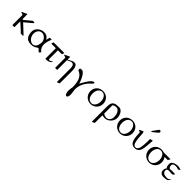

<svg xmlns="http://www.w3.org/2000/svg" viewBox="440 -2709 4951 4951"><g transform="rotate(45 2915.5 -233.5)"><path d="M166.5 0H102.1Q99.1 -1 98.1 -3.4Q97.2 -5.9 97.2 -8.8V-356.4Q97.2 -368.2 90.8 -374.8Q84.5 -381.3 74.7 -384.8Q64.9 -388.2 53.7 -390.4Q42.5 -392.6 32.2 -395.5Q29.3 -396.5 27.6 -398.2Q25.9 -399.9 25.9 -405.3Q25.9 -407.7 27.3 -410.2Q28.8 -412.6 33.2 -415L157.7 -473.6Q159.7 -474.6 161.9 -475.6Q164.1 -476.6 165 -476.6Q173.3 -476.6 173.3 -464.8V-309.1Q177.2 -294.9 183.6 -292.5Q189.9 -290 196.3 -290L379.4 -441.4Q384.8 -445.8 390.1 -449.2Q395.5 -452.6 402.8 -452.6H439Q442.9 -452.6 449.5 -450.2Q456.1 -447.8 456.1 -441.4Q456.1 -438 455.1 -434.8Q454.1 -431.6 450.7 -427Q447.3 -422.4 440.2 -415.8Q433.1 -409.2 420.9 -398.9L246.1 -252.4Q246.1 -248.5 249.5 -243.9Q252.9 -239.3 255.4 -236.8L456.1 -49.8Q466.8 -38.1 473.9 -32Q481 -25.9 484.6 -22.2Q488.3 -18.6 489.7 -16.1Q491.2 -13.7 491.2 -8.8Q491.2 -6.3 490.2 -3.2Q489.3 0 483.4 0H411.1Q407.2 0 403.3 -2.7Q399.4 -5.4 396.5 -8.8Q385.3 -21.5 368.9 -35.9Q352.5 -50.3 331.1 -73.2L180.2 -208.5Q180.2 -209 179.7 -209.5H179.2Q176.3 -209.5 174.8 -202.1Q173.3 -194.8 173.3 -185.5V-8.3Q173.3 -1.5 166.5 0Z M566.4 -238.8Q566.4 -286.6 587.9 -326.2Q609.4 -365.7 643.8 -394Q678.2 -422.4 720.5 -438Q762.7 -453.6 804.7 -453.6Q831.5 -453.6 856.2 -449Q880.9 -444.3 903.3 -432.4Q925.8 -420.4 946 -399.7Q966.3 -378.9 984.4 -346.7Q985.4 -356 988.5 -369.9Q991.7 -383.8 995.6 -398.7Q999.5 -413.6 1003.2 -428Q1006.8 -442.4 1009.3 -453.6H1082Q1070.8 -426.8 1060.3 -397.9Q1049.8 -369.1 1041.5 -339.8Q1033.2 -310.5 1028.3 -280.8Q1023.4 -251 1023.4 -222.7Q1023.4 -194.3 1029.5 -166.7Q1035.6 -139.2 1047.9 -114.7Q1060.1 -90.3 1078.6 -69.6Q1097.2 -48.8 1121.6 -34.2L1079.6 16.1Q1063.5 5.4 1049.8 -6.6Q1036.1 -18.6 1023.9 -30.3Q1011.2 -42.5 1005.4 -50.5Q999.5 -58.6 991.7 -58.6Q987.3 -58.6 982.9 -56.9Q978.5 -55.2 971.4 -50.5Q964.4 -45.9 953.4 -38.3Q942.4 -30.8 925.3 -19Q912.1 -9.8 894 -3.4Q876 2.9 856.7 6.8Q837.4 10.7 818.4 12.5Q799.3 14.2 783.7 14.2Q724.6 14.2 683.8 -3.4Q643.1 -21 617.2 -54.2Q566.4 -119.6 566.4 -238.8ZM638.2 -223.1Q638.2 -201.2 644.3 -177.7Q650.4 -154.3 661.6 -131.6Q672.9 -108.9 688.5 -88.6Q704.1 -68.4 723.9 -53.2Q743.7 -38.1 766.6 -29.1Q789.6 -20 814.9 -20Q832.5 -20 850.3 -25.9Q868.2 -31.7 884.3 -44.2Q900.4 -56.6 913.6 -76.7Q926.8 -96.7 935.1 -125.5Q950.7 -180.7 950.7 -237.3Q946.3 -273.9 929.9 -304.4Q913.6 -335 890.1 -357.2Q866.7 -379.4 838.6 -391.6Q810.5 -403.8 782.7 -403.8Q756.3 -403.8 730.5 -393.6Q704.6 -383.3 684.1 -361.3Q663.6 -339.4 650.9 -305.2Q638.2 -271 638.2 -223.1Z M1545.9 -439.5Q1553.7 -439.5 1553.7 -431.6L1532.2 -375.5Q1531.7 -374.5 1529.8 -373.8Q1527.8 -373 1526.4 -373H1388.2V-54.7Q1388.2 -43 1396.5 -38.6Q1404.8 -34.2 1414.1 -34.2Q1426.3 -34.2 1439.7 -40.3Q1453.1 -46.4 1465.1 -53.5Q1477.1 -60.5 1485.8 -66.7Q1494.6 -72.8 1497.6 -72.8Q1501.5 -72.8 1502 -70.3Q1502.4 -67.9 1502.4 -66.4Q1502.4 -64.9 1501.7 -62.3Q1501 -59.6 1498.5 -55.7Q1485.8 -33.7 1465.1 -20.3Q1444.3 -6.8 1420.7 0.5Q1397 7.8 1372.8 10.3Q1348.6 12.7 1329.1 12.7Q1324.2 12.7 1318.1 8.3Q1312 3.9 1312 -7.3V-373H1151.4Q1143.6 -373 1143.6 -380.9L1163.1 -431.6Q1164.1 -435.5 1165.5 -437.5Q1167 -439.5 1170.9 -439.5Z M1717.3 -473.6Q1719.2 -474.6 1721.4 -475.6Q1723.6 -476.6 1724.6 -476.6Q1732.9 -476.6 1732.9 -464.8V-388.7Q1734.4 -383.8 1736.8 -383.8Q1739.3 -383.8 1740.5 -384.3Q1741.7 -384.8 1744.6 -385.7L1851.6 -439.5Q1865.7 -446.8 1883.5 -449.7Q1901.4 -452.6 1916.5 -452.6Q1940.4 -452.6 1957.8 -442.4Q1975.1 -432.1 1987.1 -415.3Q1999 -398.4 2006.3 -376.7Q2013.7 -355 2017.6 -332.3Q2021.5 -309.6 2022.7 -287.4Q2023.9 -265.1 2023.9 -247.1V194.3Q2023.9 197.3 2022 198.7Q2020 200.2 2016.1 202.1L1955.1 227.1Q1947.3 227.1 1947.3 219.2V-256.8Q1947.3 -280.8 1945.1 -307.1Q1942.9 -333.5 1934.6 -355.5Q1926.3 -377.4 1909.4 -391.8Q1892.6 -406.2 1863.3 -406.2Q1858.4 -406.2 1851.1 -405Q1843.8 -403.8 1830.8 -399.4Q1817.9 -395 1797.4 -386.2Q1776.9 -377.4 1745.6 -362.3Q1741.7 -359.9 1737.5 -356.7Q1733.4 -353.5 1732.9 -348.6V-7.8Q1732.9 0 1725.1 0H1664.6Q1656.7 0 1656.7 -7.8V-356.4Q1656.7 -368.2 1650.4 -374.8Q1644 -381.3 1634.3 -384.8Q1624.5 -388.2 1613.3 -390.4Q1602.1 -392.6 1591.8 -395.5Q1588.9 -396.5 1587.2 -398.2Q1585.4 -399.9 1585.4 -405.3Q1585.4 -407.7 1586.9 -410.2Q1588.4 -412.6 1592.8 -415Z M2329.6 24.9Q2329.6 -136.7 2283.7 -235.4Q2237.8 -334 2139.2 -373.5Q2127.9 -377.9 2123 -390.4Q2118.2 -402.8 2118.2 -416Q2118.2 -430.2 2127.2 -441.4Q2136.2 -452.6 2153.8 -452.6H2184.1Q2202.6 -452.6 2221.9 -440.2Q2241.2 -427.7 2260 -406Q2278.8 -384.3 2296.6 -355Q2314.5 -325.7 2330.6 -292.5Q2346.7 -259.3 2360.6 -223.4Q2374.5 -187.5 2385.3 -152.8Q2407.2 -191.4 2428 -228.8Q2448.7 -266.1 2469.7 -300.3Q2490.7 -334.5 2512.2 -363.8Q2533.7 -393.1 2558.1 -415.5Q2573.2 -429.7 2591.3 -441.2Q2609.4 -452.6 2628.9 -452.6Q2650.4 -452.6 2650.4 -437Q2650.4 -424.8 2637 -406.5Q2623.5 -388.2 2599.6 -368.2Q2564.9 -338.9 2530.8 -297.9Q2496.6 -256.8 2469.5 -206.5Q2442.4 -156.2 2425.8 -97.9Q2409.2 -39.6 2409.2 24.4Q2409.2 42 2412.1 62.3Q2415 82.5 2418.7 105.2Q2422.4 127.9 2425.5 152.8Q2428.7 177.7 2428.7 204.1Q2428.7 223.6 2426.5 241.9Q2424.3 260.3 2418.7 274.7Q2413.1 289.1 2403.6 298.6Q2394 308.1 2379.9 310.5Q2360.4 307.1 2347.7 293.9Q2335 280.8 2327.6 261.2Q2320.3 241.7 2317.4 217.8Q2314.5 193.8 2314.5 169.4Q2314.5 143.1 2316.9 120.8Q2319.3 98.6 2322 80.6Q2324.7 62.5 2327.1 48.6Q2329.6 34.7 2329.6 24.9Z M2959.5 13.7Q2909.7 13.7 2866.7 -4.4Q2823.7 -22.5 2792 -54Q2760.3 -85.4 2741.9 -128.2Q2723.6 -170.9 2723.6 -220.2Q2723.6 -275.9 2742.4 -319.3Q2761.2 -362.8 2793.2 -392.8Q2825.2 -422.9 2867.9 -438.5Q2910.6 -454.1 2959.5 -454.1Q3007.8 -454.1 3049.8 -437.5Q3091.8 -420.9 3123 -390.4Q3154.3 -359.9 3172.4 -316.7Q3190.4 -273.4 3190.4 -220.2Q3190.4 -170.4 3172.4 -127.4Q3154.3 -84.5 3123 -53.2Q3091.8 -22 3049.8 -4.2Q3007.8 13.7 2959.5 13.7ZM3106.4 -220.2Q3106.4 -256.8 3096.9 -293.2Q3087.4 -329.6 3068.8 -358.6Q3050.3 -387.7 3022.9 -405.5Q2995.6 -423.3 2959.5 -423.3Q2918.5 -423.3 2889.6 -405Q2860.8 -386.7 2842.5 -357.4Q2824.2 -328.1 2815.9 -292Q2807.6 -255.9 2807.6 -220.2Q2807.6 -182.1 2816.2 -145.8Q2824.7 -109.4 2843.3 -80.8Q2861.8 -52.2 2890.4 -34.7Q2918.9 -17.1 2959.5 -17.1Q2994.6 -17.1 3022.2 -35.4Q3049.8 -53.7 3068.4 -83Q3086.9 -112.3 3096.7 -148.4Q3106.4 -184.6 3106.4 -220.2Z M3308.6 -259.3Q3308.6 -324.2 3325.9 -362.5Q3343.3 -400.9 3374.5 -420.7Q3405.8 -440.4 3449.7 -446.3Q3493.7 -452.1 3546.4 -452.1Q3571.8 -452.1 3593.3 -441.7Q3614.7 -431.2 3632.6 -413.8Q3650.4 -396.5 3664.1 -373.5Q3677.7 -350.6 3686.8 -325.7Q3695.8 -300.8 3700.7 -275.4Q3705.6 -250 3705.6 -228Q3705.6 -192.9 3696.3 -161.1Q3687 -129.4 3669.9 -101.8Q3652.8 -74.2 3628.9 -51.3Q3605 -28.3 3575.2 -11.7Q3554.7 -0.5 3531.2 6.3Q3507.8 13.2 3483.4 13.2Q3461.4 13.2 3440.7 10.3Q3419.9 7.3 3395 2Q3386.7 2 3386 7.6Q3385.3 13.2 3384.8 20V275.4Q3384.8 278.3 3382.3 280Q3379.9 281.7 3377 283.2L3316.4 312.5Q3308.6 312.5 3308.6 304.7ZM3489.3 -401.4Q3462.9 -401.4 3438.7 -394Q3414.6 -386.7 3392.1 -370.1Q3391.1 -369.6 3389.9 -368.4Q3388.7 -367.2 3387.7 -366.2L3384.8 -363.3V-88.9Q3384.8 -87.4 3385.3 -80.8Q3385.7 -74.2 3386.7 -68.8Q3387.7 -62 3394.8 -55.9Q3401.9 -49.8 3412.1 -44.7Q3422.4 -39.6 3434.8 -35.4Q3447.3 -31.2 3459 -28.6Q3470.7 -25.9 3480.7 -24.4Q3490.7 -22.9 3496.6 -22.9Q3528.8 -22.9 3553.7 -35.9Q3578.6 -48.8 3595.7 -70.6Q3612.8 -92.3 3621.6 -120.1Q3630.4 -147.9 3630.4 -177.7Q3630.4 -200.7 3627.7 -225.8Q3625 -251 3618.7 -275.4Q3612.3 -299.8 3601.6 -322Q3590.8 -344.2 3575.2 -361.6Q3559.6 -378.9 3538.3 -389.4Q3517.1 -399.9 3489.3 -401.4Z M4031.7 13.7Q3981.9 13.7 3939 -4.4Q3896 -22.5 3864.3 -54Q3832.5 -85.4 3814.2 -128.2Q3795.9 -170.9 3795.9 -220.2Q3795.9 -275.9 3814.7 -319.3Q3833.5 -362.8 3865.5 -392.8Q3897.5 -422.9 3940.2 -438.5Q3982.9 -454.1 4031.7 -454.1Q4080.1 -454.1 4122.1 -437.5Q4164.1 -420.9 4195.3 -390.4Q4226.6 -359.9 4244.6 -316.7Q4262.7 -273.4 4262.7 -220.2Q4262.7 -170.4 4244.6 -127.4Q4226.6 -84.5 4195.3 -53.2Q4164.1 -22 4122.1 -4.2Q4080.1 13.7 4031.7 13.7ZM4178.7 -220.2Q4178.7 -256.8 4169.2 -293.2Q4159.7 -329.6 4141.1 -358.6Q4122.6 -387.7 4095.2 -405.5Q4067.9 -423.3 4031.7 -423.3Q3990.7 -423.3 3961.9 -405Q3933.1 -386.7 3914.8 -357.4Q3896.5 -328.1 3888.2 -292Q3879.9 -255.9 3879.9 -220.2Q3879.9 -182.1 3888.4 -145.8Q3897 -109.4 3915.5 -80.8Q3934.1 -52.2 3962.6 -34.7Q3991.2 -17.1 4031.7 -17.1Q4066.9 -17.1 4094.5 -35.4Q4122.1 -53.7 4140.6 -83Q4159.2 -112.3 4168.9 -148.4Q4178.7 -184.6 4178.7 -220.2Z M4568.8 -605Q4566.9 -606.9 4566.9 -607.9Q4566.9 -608.9 4568.8 -610.8L4672.9 -754.9Q4682.1 -767.6 4691.4 -773.2Q4700.7 -778.8 4709.5 -778.8Q4724.6 -778.8 4734.6 -767.8Q4744.6 -756.8 4744.6 -742.7Q4744.6 -727.5 4736.1 -716.3Q4727.5 -705.1 4717.8 -696.8L4586.4 -590.8Q4584 -589.4 4583 -589.4Q4581.1 -589.4 4580.8 -589.6Q4580.6 -589.8 4579.6 -590.8ZM4567.9 13.2Q4531.2 13.2 4504.4 3.2Q4477.5 -6.8 4458.5 -24.4Q4439.5 -42 4426.8 -65.7Q4414.1 -89.4 4406 -116.5Q4397.9 -143.6 4393.3 -173.3Q4388.7 -203.1 4385.7 -232.4Q4383.3 -253.9 4382.6 -276.9Q4381.8 -299.8 4380.6 -319.8Q4379.4 -339.8 4377.2 -354.5Q4375 -369.1 4370.6 -374.5Q4364.7 -380.9 4356 -382.8Q4347.2 -384.8 4338.9 -386Q4330.6 -387.2 4324.7 -389.2Q4318.8 -391.1 4318.8 -397.5Q4318.8 -401.9 4321.3 -404.8Q4323.7 -407.7 4327.6 -409.7L4419.4 -452.6Q4420.4 -453.1 4422.4 -453.1Q4424.3 -453.1 4426.3 -453.1Q4434.6 -453.1 4439.5 -437Q4444.3 -420.9 4447.3 -394Q4450.2 -367.2 4452.1 -332.3Q4454.1 -297.4 4457 -259.8Q4460 -222.2 4464.8 -184.1Q4469.7 -146 4478.5 -113.3Q4490.2 -68.4 4512 -41.7Q4533.7 -15.1 4567.4 -15.1Q4596.7 -15.1 4616.7 -30.5Q4636.7 -45.9 4649.4 -72Q4662.1 -98.1 4668.7 -133.1Q4675.3 -168 4677.7 -207Q4680.2 -241.2 4681.6 -270Q4683.1 -298.8 4683.8 -325Q4684.6 -351.1 4684.8 -375.7Q4685.1 -400.4 4685.1 -426.3Q4685.1 -436.5 4695.3 -439Q4720.7 -444.3 4734.1 -447.3Q4747.6 -450.2 4754.4 -451.7Q4761.7 -453.6 4763.2 -453.6Q4767.6 -453.6 4767.6 -447.8Q4765.1 -423.3 4762.9 -392.3Q4760.7 -361.3 4758.3 -327.6Q4755.9 -293.9 4752.4 -259.5Q4749 -225.1 4744.6 -193.6Q4740.2 -162.1 4734.6 -135.5Q4729 -108.9 4721.7 -91.3Q4712.9 -70.3 4700.2 -51.5Q4687.5 -32.7 4668.9 -18.3Q4650.4 -3.9 4625.5 4.6Q4600.6 13.2 4567.9 13.2Z M5095.2 13.7Q5045.4 13.7 5002.4 -4.4Q4959.5 -22.5 4927.7 -54Q4896 -85.4 4877.7 -128.2Q4859.4 -170.9 4859.4 -220.2Q4859.4 -275.9 4878.2 -319.3Q4897 -362.8 4929 -392.8Q4960.9 -422.9 5003.7 -438.5Q5046.4 -454.1 5095.2 -454.1Q5118.2 -454.1 5139.4 -450.2Q5160.6 -446.3 5180.7 -439.5H5416.5Q5421.9 -439.5 5423.1 -437.7Q5424.3 -436 5424.3 -431.6L5397 -380.9Q5395 -377 5394.3 -375Q5393.6 -373 5389.2 -373H5275.9Q5299.3 -343.8 5312.7 -304.9Q5326.2 -266.1 5326.2 -220.2Q5326.2 -170.4 5308.1 -127.4Q5290 -84.5 5258.8 -53.2Q5227.5 -22 5185.5 -4.2Q5143.6 13.7 5095.2 13.7ZM5242.2 -220.2Q5242.2 -256.8 5232.7 -293.2Q5223.1 -329.6 5204.6 -358.6Q5186 -387.7 5158.7 -405.5Q5131.3 -423.3 5095.2 -423.3Q5054.2 -423.3 5025.4 -405Q4996.6 -386.7 4978.3 -357.4Q4960 -328.1 4951.7 -292Q4943.4 -255.9 4943.4 -220.2Q4943.4 -182.1 4951.9 -145.8Q4960.4 -109.4 4979 -80.8Q4997.6 -52.2 5026.1 -34.7Q5054.7 -17.1 5095.2 -17.1Q5130.4 -17.1 5158 -35.4Q5185.5 -53.7 5204.1 -83Q5222.7 -112.3 5232.4 -148.4Q5242.2 -184.6 5242.2 -220.2Z M5675.8 -453.6Q5695.8 -453.6 5715.3 -451.2Q5734.9 -448.7 5753.4 -444.8Q5768.6 -441.4 5780.5 -436.8Q5792.5 -432.1 5804.7 -424.8L5752 -386.2Q5740.7 -392.6 5727.3 -397.2Q5713.9 -401.9 5699.2 -404.8Q5684.6 -407.7 5669.9 -408.9Q5655.3 -410.2 5642.1 -410.2Q5620.6 -410.2 5601.1 -405Q5581.5 -399.9 5564 -385.3Q5554.7 -377.4 5550.8 -365.2Q5546.9 -353 5546.9 -338.9Q5546.9 -323.2 5551 -307.4Q5555.2 -291.5 5562.3 -278.8Q5569.3 -266.1 5578.9 -257.8Q5588.4 -249.5 5599.6 -249.5Q5619.6 -249.5 5638.4 -252.9Q5657.2 -256.3 5677.7 -256.3Q5695.3 -256.3 5712.6 -254.2Q5730 -252 5748.5 -252Q5753.9 -252 5759.8 -251.7Q5765.6 -251.5 5770.3 -250.7Q5774.9 -250 5778.1 -248.5Q5781.2 -247.1 5781.2 -245.1Q5781.2 -235.8 5775.1 -226.6Q5769 -217.3 5759.8 -210Q5750.5 -202.6 5740.2 -198.2Q5730 -193.8 5721.2 -193.8Q5712.4 -193.8 5703.6 -194.3Q5694.8 -194.8 5686 -195.8Q5671.4 -196.8 5660.2 -197.5Q5648.9 -198.2 5638.9 -199Q5628.9 -199.7 5619.1 -200.2Q5609.4 -200.7 5597.7 -200.7Q5586.4 -200.7 5576.2 -197.8Q5565.9 -194.8 5556.2 -185.5Q5546.9 -177.2 5541 -167.5Q5535.2 -157.7 5535.2 -141.1Q5535.2 -119.1 5546.1 -98.1Q5557.1 -77.1 5577.6 -60.1Q5589.4 -50.3 5606.2 -44.9Q5623 -39.6 5641.6 -36.9Q5660.2 -34.2 5679.2 -33.7Q5698.2 -33.2 5714.4 -33.2Q5735.8 -33.2 5752.7 -43.7Q5769.5 -54.2 5787.1 -74.7Q5789.6 -77.1 5794.9 -78.4Q5800.3 -79.6 5802.7 -82Q5802.2 -76.2 5797.4 -64Q5792.5 -51.8 5783.4 -38.1Q5774.4 -24.4 5760.7 -12.5Q5747.1 -0.5 5729 4.4Q5703.1 11.7 5675.5 12.9Q5647.9 14.2 5620.6 14.2Q5555.7 14.2 5522 -19Q5488.3 -52.2 5488.3 -110.8Q5488.3 -131.8 5494.6 -153.6Q5501 -175.3 5524.4 -199.2Q5501 -228.5 5493.9 -260.3Q5486.8 -292 5486.8 -330.1Q5486.8 -356 5500 -377.2Q5513.2 -398.4 5537.6 -414.6Q5562 -430.7 5596.9 -440.7Q5631.8 -450.7 5675.8 -453.6Z"/></g></svg>

Font: Kurinto Book Core
Style: Regular
Weight: 400
Designer: Kurinto was developed by Clint Goss from a range of fonts that are compatible with the SIL Open Font License Version 1.1
Foundry: Clinton F. Goss
Version: Version 2.196; July 25, 2020